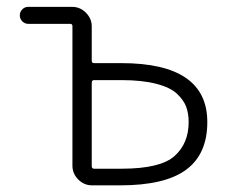

<svg xmlns="http://www.w3.org/2000/svg" viewBox="-20 -565 667 563"><path d="M255.9 -330.1Q249 -330.1 249 -322.3V-78.1Q249 -70.3 255.9 -70.3H335.9Q450.2 -70.3 491.7 -107.4Q533.2 -144.5 533.2 -207Q533.2 -232.4 525.9 -252Q518.6 -271.5 499 -290Q479.5 -308.6 438 -319.3Q396.5 -330.1 335.9 -330.1ZM192.4 -488.3Q192.4 -495.1 185.5 -495.1H62.5Q52.7 -495.1 45.4 -502.4Q38.1 -509.8 38.1 -520Q38.1 -530.3 45.4 -537.6Q52.7 -544.9 62.5 -544.9H191.4Q214.8 -544.9 231.9 -527.8Q249 -510.7 249 -487.3V-386.7Q249 -379.9 255.9 -379.9H335.9Q587.9 -379.9 587.9 -207Q587.9 -113.3 525.9 -67.4Q463.9 -21.5 332 -21.5H250Q226.6 -21.5 209.5 -38.6Q192.4 -55.7 192.4 -79.1Z"/></svg>

Font: irohamaru Light
Style: Regular
Weight: 200
Designer: [Source Han Sans]
Ryoko NISHIZUKA  (kana & ideographs); Paul D. Hunt (Latin, Greek & Cyrillic); Wenlong ZHANG  (bopomofo
Version: Version 1.01